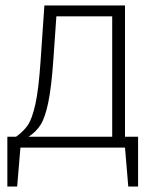

<svg xmlns="http://www.w3.org/2000/svg" viewBox="-20 -542 589 705"><path d="M487 -40V143H451L439 0H55L43 143H7V-40H39Q67 -60 82.5 -83Q98 -106 110 -160Q122 -214 129 -318L143 -522H439V-40ZM392 -482H187L176 -324Q169 -223 157.5 -167Q146 -111 129.5 -84.5Q113 -58 85 -40H392Z"/></svg>

Font: FiraGO ExtraLight
Style: Regular
Weight: 200
Designer: bBox Type
Foundry: bBox Type GmbH
Version: Version 1.001